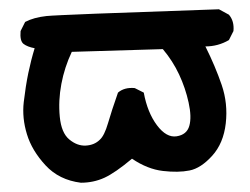

<svg xmlns="http://www.w3.org/2000/svg" viewBox="-20 -394 540 414"><path d="M154.3 0Q107.4 -5.9 78.1 -37.6Q48.8 -69.3 38.1 -104.5Q27.3 -139.6 31.2 -173.8Q35.2 -208 41 -236.3Q46.9 -264.6 54.7 -290Q39.1 -293 30.8 -299.3Q22.5 -305.7 24.4 -327.1L34.2 -346.7Q52.7 -356.4 80.1 -359.4Q107.4 -362.3 452.1 -374L473.6 -362.3Q485.4 -348.6 483.4 -327.1L473.6 -307.6Q450.2 -293.9 422.9 -293.9Q444.3 -251 458 -210.9Q471.7 -170.9 466.8 -127.9Q461.9 -85 437.5 -58.1Q413.1 -31.2 388.7 -26.4Q364.3 -21.5 331.1 -25.4Q297.9 -29.3 264.6 -51.8Q228.5 -21.5 205.1 -10.7Q181.6 0 154.3 0ZM195.3 -92.8Q205.1 -101.6 212.9 -128.4Q220.7 -155.3 234.4 -194.3Q248 -206.1 270.5 -204.1L290 -194.3Q297.9 -151.4 318.4 -124Q338.9 -96.7 360.8 -100.1Q382.8 -103.5 388.2 -122.6Q393.6 -141.6 386.7 -172.9Q379.9 -204.1 366.2 -233.4Q352.5 -262.7 331.1 -288.1L134.8 -282.2Q119.1 -249 112.3 -212.9Q105.5 -176.8 108.9 -142.1Q112.3 -107.4 129.4 -93.3Q146.5 -79.1 165 -80.1Q183.6 -81.1 195.3 -92.8Z"/></svg>

Font: JasonHandwriting4
Style: Regular
Weight: 400
Version: Version 1.01.21